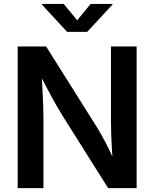

<svg xmlns="http://www.w3.org/2000/svg" viewBox="-20 -966 793 986"><path d="M70.8 0V-727.5H216.8L469.2 -326.2Q484.4 -302.7 501.7 -271.7Q519 -240.7 537.8 -203.1Q556.6 -165.5 574.7 -121.1L560.1 -115.7Q557.1 -155.3 554.7 -198Q552.2 -240.7 551 -279.3Q549.8 -317.9 549.8 -343.3V-727.5H681.6V0H535.2L307.6 -361.3Q287.6 -393.6 268.3 -427Q249 -460.4 226.8 -502.9Q204.6 -545.4 173.8 -603.5L192.9 -606.9Q195.8 -553.7 198.2 -506.1Q200.7 -458.5 201.9 -421.6Q203.1 -384.8 203.1 -361.8V0ZM307.1 -945.8 376.5 -861.8 445.3 -945.8H557.6V-942.4L427.7 -802.2H324.7L195.3 -942.4V-945.8Z"/></svg>

Font: Inter 17pt SemiBold
Style: Regular
Weight: 600
Version: Version 4.001;git-66647c0bb